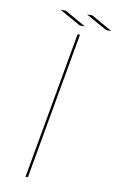

<svg xmlns="http://www.w3.org/2000/svg" viewBox="-87 -820 537 868"><g transform="rotate(10 181.0 -385.5)"><path d="M94 0 214 -675H225L105 0ZM338.5 -716 240.5 -771H264.5L361.5 -716ZM217 -716 119 -771H143L240 -716Z"/></g></svg>

Font: Anybody UltraExpanded Thin
Style: Italic
Weight: 100
Width: 9
Italic angle: -10°
Designer: Tyler Finck
Foundry: Etcetera Type Company
Version: Version 1.010; ttfautohint (v1.8.3) -l 8 -r 50 -G 200 -x 14 